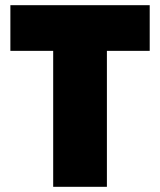

<svg xmlns="http://www.w3.org/2000/svg" viewBox="-20 -720 617 740"><path d="M185 0H392V-524H557V-700H20V-524H185Z"/></svg>

Font: Fixel Text Black
Style: Regular
Weight: 900
Width: 4
Designer: AlfaBravo + MacPaw
Foundry: Kyrylo Tkachov, Marchela Mozhyna, Serhii Makarenko, Maria Weinstein, Zakhar Kryvoshyya
Version: Version 1.211